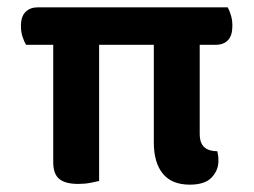

<svg xmlns="http://www.w3.org/2000/svg" viewBox="-20 -494 691 523"><path d="M37 -423Q37 -449 49.5 -461.5Q62 -474 83 -474H600Q605 -466 609 -452.5Q613 -439 613 -424Q613 -397 601 -384.5Q589 -372 568 -372H524V-130Q524 -104 536.5 -93Q549 -82 572 -82Q573 -77 574 -71Q575 -65 575 -56Q575 -30 556.5 -10.5Q538 9 497 9Q448 9 423.5 -21Q399 -51 399 -106V-372H250V-1Q242 1 226.5 4Q211 7 193 7Q158 7 141.5 -6.5Q125 -20 125 -52V-372H51Q46 -380 41.5 -393.5Q37 -407 37 -423Z"/></svg>

Font: Baloo Thambi 2 SemiBold
Style: Regular
Weight: 600
Designer: Aadarsh Rajan and Ek Type
Foundry: Ek Type
Version: Version 1.640;hotconv 1.0.111;makeotfexe 2.5.65597; ttfautoh